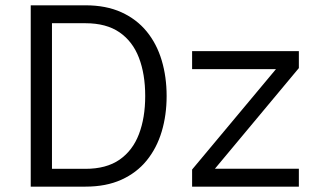

<svg xmlns="http://www.w3.org/2000/svg" viewBox="-20 -696 1164 716"><path d="M696.4 -438.2H1009.1L696.4 -63.8V0H1094.5V-66.7H781.4L1094.5 -442.1V-505.4H696.4ZM601.4 -338Q601.4 -409.2 583 -470.9Q564.6 -532.6 527.1 -578.5Q489.5 -624.5 432.5 -650.4Q375.5 -676.2 298.6 -676.2H94.6V0H298.6Q375.5 0 432.5 -25.7Q489.5 -51.4 527.1 -97.6Q564.6 -143.8 583 -205.3Q601.4 -266.8 601.4 -338ZM521.5 -338Q521.5 -256.8 498.1 -195.7Q474.8 -134.5 425.6 -100.4Q376.4 -66.4 298.6 -66.4H173.8V-609.4H298.6Q376.4 -609.4 425.6 -575.5Q474.8 -541.6 498.1 -480.6Q521.5 -419.6 521.5 -338Z"/></svg>

Font: Estedad-FD VF
Style: Regular
Weight: 100
Designer: Amin Abedi
Version: Version 7.3